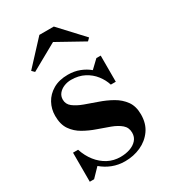

<svg xmlns="http://www.w3.org/2000/svg" viewBox="-173 -786 793 887"><g transform="rotate(-30 223.0 -342.0)"><path d="M41.5 10V-145H68.5Q81 -107 103.5 -78.5Q126 -50 156.2 -34Q186.5 -18 222.5 -18Q250.5 -18 273.5 -26Q296.5 -34 310.5 -49.8Q324.5 -65.5 324.5 -88.5Q324.5 -116 305 -132.8Q285.5 -149.5 254.8 -161Q224 -172.5 189.8 -184.2Q155.5 -196 124.8 -213.5Q94 -231 74.5 -259.2Q55 -287.5 55 -333Q55 -369.5 71.8 -400.2Q88.5 -431 121 -450Q153.5 -469 200.5 -469Q234 -469 262 -458.2Q290 -447.5 311.5 -429.5L353.5 -469.5H376.5V-330H350Q341 -359 321.2 -384.2Q301.5 -409.5 271.5 -425.2Q241.5 -441 201.5 -441Q181 -441 163 -433.5Q145 -426 134 -412.5Q123 -399 123 -380.5Q123 -356 143 -340.5Q163 -325 195 -313.2Q227 -301.5 262.5 -289.2Q298 -277 329.8 -259Q361.5 -241 381.8 -213Q402 -185 402 -141.5Q402 -92.5 378 -58.8Q354 -25 315.2 -7.5Q276.5 10 231 10Q195.5 10 164.5 -2Q133.5 -14 108.5 -35.5L64.5 10ZM76.5 -555.5 63 -569 179 -694H256L372 -569L358.5 -555.5L217 -634Z"/></g></svg>

Font: Bodoni Moda 9pt SemiBold
Style: Regular
Weight: 600
Designer: Owen Earl
Foundry: indestructible type
Version: Version 2.005